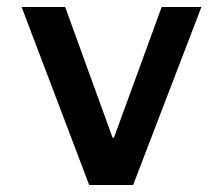

<svg xmlns="http://www.w3.org/2000/svg" viewBox="-20 -531 640 551"><path d="M236 0 42 -511H167L303 -136H307L444 -511H558L362 0Z"/></svg>

Font: Chivo Mono Medium
Style: Regular
Weight: 500
Monospace: yes
Designer: Hector Gatti
Foundry: Omnibus-Type
Version: Version 1.008